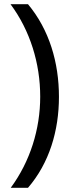

<svg xmlns="http://www.w3.org/2000/svg" viewBox="-20 -734 340 912"><path d="M260 -274C260 -437 214 -593 113 -714H30C123 -589 171 -433 171 -275C171 -120 123 33 31 158H113C214 41 260 -113 260 -274Z"/></svg>

Font: Noto Sans EgyptHiero
Style: Regular
Weight: 400
Designer: Monotype Design Team
Foundry: Monotype Imaging Inc.
Version: Version 2.002